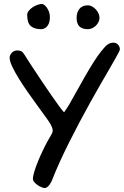

<svg xmlns="http://www.w3.org/2000/svg" viewBox="-20 -888 621 962"><path d="M186.5 -741.7Q152.8 -741.7 134.5 -757.3Q116.2 -772.9 116.2 -813Q116.2 -824.2 124.3 -834.2Q132.3 -844.2 143.8 -851.8Q155.3 -859.4 168.2 -863.8Q181.2 -868.2 190.9 -868.2Q194.3 -868.2 200.9 -863.8Q207.5 -859.4 213.9 -850.8Q220.2 -842.3 225.1 -829.8Q230 -817.4 230 -800.8Q230 -785.6 226.3 -774.7Q222.7 -763.7 216.3 -756.3Q210 -749 202.1 -745.4Q194.3 -741.7 186.5 -741.7ZM420.4 -741.7Q392.1 -741.7 377.9 -755.6Q363.8 -769.5 363.8 -798.8Q363.8 -825.7 377.9 -843.5Q392.1 -861.3 420.4 -861.3Q431.2 -861.3 441.7 -855.5Q452.1 -849.6 460.4 -840.6Q468.8 -831.5 473.6 -820.3Q478.5 -809.1 478.5 -798.8Q478.5 -788.1 473.6 -777.8Q468.8 -767.6 460.4 -759.5Q452.1 -751.5 441.7 -746.6Q431.2 -741.7 420.4 -741.7ZM145 8.3Q145 -5.9 152.6 -30.5Q160.2 -55.2 171.9 -83.3Q183.6 -111.3 197.3 -139.6Q210.9 -168 223.1 -189Q231.4 -202.6 237.8 -214.4Q244.1 -226.1 244.1 -232.9Q244.1 -241.2 240 -251.5Q235.8 -261.7 231.9 -268.1Q224.6 -280.3 206.8 -304.7Q189 -329.1 166.3 -360.4Q143.6 -391.6 119.1 -426.5Q94.7 -461.4 74.5 -494.1Q54.2 -526.9 41.3 -554.4Q28.3 -582 28.3 -598.6Q28.3 -606 31.5 -612.5Q34.7 -619.1 39.8 -624.3Q44.9 -629.4 51.8 -632.3Q58.6 -635.3 65.4 -635.3Q79.1 -635.3 86.9 -631.1Q94.7 -627 103 -613.3Q108.4 -604 122.6 -582.3Q136.7 -560.5 155.3 -532.5Q173.8 -504.4 195.1 -472.7Q216.3 -440.9 236.6 -411.9Q256.8 -382.8 273.7 -359.6Q290.5 -336.4 300.8 -325.2Q303.2 -328.6 306.9 -333.7Q310.5 -338.9 314 -344.2Q317.4 -349.6 320.3 -354Q323.2 -358.4 324.7 -360.8Q342.8 -392.1 363.8 -430.2Q384.8 -468.3 406.2 -505.6Q427.7 -543 448.2 -575.7Q468.8 -608.4 485.8 -629.4Q494.1 -639.6 501.2 -647.9Q508.3 -656.2 515.4 -662.1Q522.5 -668 530.3 -671.1Q538.1 -674.3 547.9 -674.3Q562 -674.3 571.3 -664.3Q580.6 -654.3 580.6 -640.6Q580.6 -638.2 579.3 -635Q578.1 -631.8 573.2 -622.6Q568.4 -613.3 558.8 -596.4Q549.3 -579.6 532.7 -550.3Q510.3 -512.2 484.6 -467.5Q459 -422.9 432.1 -374.5Q405.3 -326.2 378.4 -275.6Q351.6 -225.1 326.7 -175.3Q301.8 -125.5 279.8 -77.4Q257.8 -29.3 241.2 13.7Q239.7 17.6 236.3 24.4Q232.9 31.2 228 37.8Q223.1 44.4 216.8 49.3Q210.4 54.2 203.6 54.2Q198.2 54.2 188.5 50.3Q178.7 46.4 168.9 39.8Q159.2 33.2 152.1 24.9Q145 16.6 145 8.3Z"/></svg>

Font: Short Stack
Style: Regular
Weight: 400
Designer: James Grieshaber
Foundry: James Grieshaber
Version: Version 1.002